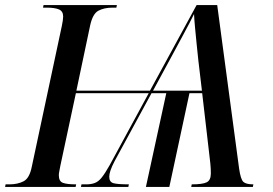

<svg xmlns="http://www.w3.org/2000/svg" viewBox="-42 -734 1072 754"><path d="M-22 0 -20 -10H-5Q27 -10 50.5 -22Q74 -34 83 -80L201 -633Q206 -657 206 -669Q206 -690 189.5 -697Q173 -704 142 -704H127L129 -714H417L415 -704H400Q367 -704 344.5 -692Q322 -680 312 -634L258 -378H547L730 -714H811L897 -72Q903 -30 913.5 -20Q924 -10 953 -10L951 0H709L711 -10Q753 -10 769.5 -18Q786 -26 786 -53Q786 -63 785.5 -72.5Q785 -82 784 -92L752 -368H702L623 0H531L611 -368H553L408 -101Q397 -80 392 -65Q387 -50 387 -40Q387 -19 404 -14.5Q421 -10 464 -10L462 0H276L278 -10H297Q316 -10 330.5 -15.5Q345 -21 358 -37.5Q371 -54 389 -86L542 -368H256L195 -83Q193 -72 191 -62Q189 -52 189 -46Q189 -22 205 -16Q221 -10 257 -10L255 0ZM559 -378H751L737 -496Q734 -524 730.5 -558.5Q727 -593 724 -625Q721 -657 720 -679Q705 -648 679 -600Q653 -552 630 -509Z"/></svg>

Font: Noto Serif Display SemiCondensed Medium
Style: Italic
Weight: 500
Width: 4
Italic angle: -12°
Designer: Monotype Design Team
Foundry: Monotype Imaging Inc.
Version: Version 2.009